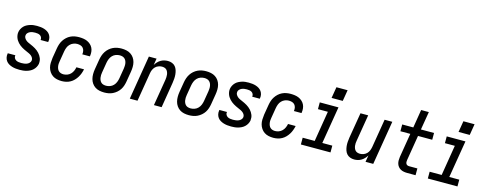

<svg xmlns="http://www.w3.org/2000/svg" viewBox="-27 -1460 5554 2191"><g transform="rotate(15 2750.0 -364.0)"><path d="M204 8Q181 8 158.5 5.5Q136 3 115 -3.5Q94 -10 75.5 -21Q57 -32 44.5 -49Q32 -66 27 -88Q22 -110 26 -133Q26 -134 26.5 -136Q27 -138 27 -140H117Q117 -139 116.5 -138Q116 -137 116 -137Q113 -120 121 -106Q129 -92 142 -84.5Q155 -77 171 -74.5Q187 -72 204 -72Q219 -72 235.5 -74Q252 -76 267.5 -81.5Q283 -87 296 -99.5Q309 -112 312 -128Q315 -145 307 -160Q299 -175 286.5 -185Q274 -195 259 -202Q244 -209 229 -215.5Q214 -222 199.5 -229Q185 -236 171 -244.5Q157 -253 144.5 -263Q132 -273 121 -285Q110 -297 101.5 -310.5Q93 -324 87.5 -339.5Q82 -355 80 -372Q78 -389 81 -406Q84 -425 94 -444Q104 -463 119 -478Q134 -493 153 -502.5Q172 -512 191.5 -518Q211 -524 230.5 -526Q250 -528 270 -528Q292 -528 314 -525.5Q336 -523 356 -516.5Q376 -510 393.5 -499Q411 -488 423 -471Q435 -454 439.5 -433Q444 -412 440 -390Q440 -388 439.5 -386.5Q439 -385 439 -383H349Q349 -384 349.5 -384.5Q350 -385 350 -386Q352 -401 345.5 -414.5Q339 -428 327 -435.5Q315 -443 300 -445.5Q285 -448 270 -448Q255 -448 240 -446Q225 -444 210.5 -438Q196 -432 184 -420Q172 -408 170 -393Q167 -375 175 -360.5Q183 -346 195 -335.5Q207 -325 222 -318Q237 -311 252 -304.5Q267 -298 281.5 -291Q296 -284 310 -275.5Q324 -267 336.5 -257Q349 -247 360 -235Q371 -223 379.5 -209.5Q388 -196 394 -181Q400 -166 401.5 -149Q403 -132 401 -114Q397 -94 386.5 -75Q376 -56 360 -41Q344 -26 324.5 -16.5Q305 -7 285 -1.5Q265 4 244.5 6Q224 8 204 8Z M702 8Q673 8 645.5 2Q618 -4 595.5 -19Q573 -34 557.5 -57Q542 -80 535 -106.5Q528 -133 529 -162Q530 -191 534 -221L554 -341Q558 -365 566 -389.5Q574 -414 588.5 -436.5Q603 -459 623 -477.5Q643 -496 667 -507.5Q691 -519 716 -523.5Q741 -528 766 -528Q791 -528 816 -524.5Q841 -521 862.5 -511.5Q884 -502 902 -486Q920 -470 930.5 -449Q941 -428 943.5 -403.5Q946 -379 942 -353Q942 -352 941.5 -350.5Q941 -349 941 -348H851Q851 -348 851.5 -349Q852 -350 852 -351Q855 -371 851 -390Q847 -409 835 -423Q823 -437 804.5 -442.5Q786 -448 766 -448Q743 -448 720.5 -439Q698 -430 681 -412.5Q664 -395 655.5 -372.5Q647 -350 643 -327L623 -207Q620 -191 619 -175.5Q618 -160 620.5 -144.5Q623 -129 629 -115Q635 -101 646 -91Q657 -81 671.5 -76.5Q686 -72 702 -72Q724 -72 746.5 -80.5Q769 -89 785.5 -106Q802 -123 811.5 -144.5Q821 -166 825 -188H915Q910 -163 901 -138.5Q892 -114 878 -91Q864 -68 845 -48.5Q826 -29 802.5 -16Q779 -3 753 2.5Q727 8 702 8Z M1205 8Q1175 8 1147 2Q1119 -4 1096.5 -19Q1074 -34 1058.5 -56.5Q1043 -79 1036 -106Q1029 -133 1029 -162Q1029 -191 1034 -221L1054 -341Q1058 -365 1066.5 -390Q1075 -415 1089.5 -437.5Q1104 -460 1124.5 -478Q1145 -496 1169 -507.5Q1193 -519 1218.5 -523.5Q1244 -528 1269 -528Q1298 -528 1326 -522Q1354 -516 1377 -501Q1400 -486 1415.5 -463.5Q1431 -441 1438 -414Q1445 -387 1444.5 -358Q1444 -329 1439 -299L1419 -179Q1415 -155 1407 -130Q1399 -105 1384.5 -82.5Q1370 -60 1349 -42Q1328 -24 1304.5 -12.5Q1281 -1 1255.5 3.5Q1230 8 1205 8ZM1206 -72Q1228 -72 1251.5 -80.5Q1275 -89 1292 -107Q1309 -125 1318 -147.5Q1327 -170 1331 -193L1351 -313Q1353 -329 1354 -345Q1355 -361 1352.5 -376.5Q1350 -392 1343.5 -406Q1337 -420 1325.5 -430Q1314 -440 1299 -444Q1284 -448 1268 -448Q1245 -448 1222 -439.5Q1199 -431 1182 -413Q1165 -395 1156 -372.5Q1147 -350 1143 -327L1123 -207Q1120 -191 1119.5 -175Q1119 -159 1121.5 -143.5Q1124 -128 1130.5 -114Q1137 -100 1148 -90Q1159 -80 1174.5 -76Q1190 -72 1206 -72Z M1506 0 1592 -520H1683L1670 -442Q1681 -461 1697 -478Q1713 -495 1732.5 -506.5Q1752 -518 1773.5 -523Q1795 -528 1816 -528Q1842 -528 1865.5 -519Q1889 -510 1904 -492Q1919 -474 1926.5 -450.5Q1934 -427 1936.5 -402Q1939 -377 1937 -351Q1935 -325 1931 -299L1882 0H1791L1843 -313Q1845 -328 1846 -344Q1847 -360 1845 -375Q1843 -390 1837.5 -404Q1832 -418 1822 -428.5Q1812 -439 1797.5 -443.5Q1783 -448 1767 -448Q1747 -448 1725.5 -440Q1704 -432 1688.5 -416Q1673 -400 1664.5 -379.5Q1656 -359 1653 -338L1597 0Z M2205 8Q2175 8 2147 2Q2119 -4 2096.5 -19Q2074 -34 2058.5 -56.5Q2043 -79 2036 -106Q2029 -133 2029 -162Q2029 -191 2034 -221L2054 -341Q2058 -365 2066.5 -390Q2075 -415 2089.5 -437.5Q2104 -460 2124.5 -478Q2145 -496 2169 -507.5Q2193 -519 2218.5 -523.5Q2244 -528 2269 -528Q2298 -528 2326 -522Q2354 -516 2377 -501Q2400 -486 2415.5 -463.5Q2431 -441 2438 -414Q2445 -387 2444.5 -358Q2444 -329 2439 -299L2419 -179Q2415 -155 2407 -130Q2399 -105 2384.5 -82.5Q2370 -60 2349 -42Q2328 -24 2304.5 -12.5Q2281 -1 2255.5 3.5Q2230 8 2205 8ZM2206 -72Q2228 -72 2251.5 -80.5Q2275 -89 2292 -107Q2309 -125 2318 -147.5Q2327 -170 2331 -193L2351 -313Q2353 -329 2354 -345Q2355 -361 2352.5 -376.5Q2350 -392 2343.5 -406Q2337 -420 2325.5 -430Q2314 -440 2299 -444Q2284 -448 2268 -448Q2245 -448 2222 -439.5Q2199 -431 2182 -413Q2165 -395 2156 -372.5Q2147 -350 2143 -327L2123 -207Q2120 -191 2119.5 -175Q2119 -159 2121.5 -143.5Q2124 -128 2130.5 -114Q2137 -100 2148 -90Q2159 -80 2174.5 -76Q2190 -72 2206 -72Z M2704 8Q2681 8 2658.5 5.5Q2636 3 2615 -3.5Q2594 -10 2575.5 -21Q2557 -32 2544.5 -49Q2532 -66 2527 -88Q2522 -110 2526 -133Q2526 -134 2526.5 -136Q2527 -138 2527 -140H2617Q2617 -139 2616.5 -138Q2616 -137 2616 -137Q2613 -120 2621 -106Q2629 -92 2642 -84.5Q2655 -77 2671 -74.5Q2687 -72 2704 -72Q2719 -72 2735.5 -74Q2752 -76 2767.5 -81.5Q2783 -87 2796 -99.5Q2809 -112 2812 -128Q2815 -145 2807 -160Q2799 -175 2786.5 -185Q2774 -195 2759 -202Q2744 -209 2729 -215.5Q2714 -222 2699.5 -229Q2685 -236 2671 -244.5Q2657 -253 2644.5 -263Q2632 -273 2621 -285Q2610 -297 2601.5 -310.5Q2593 -324 2587.5 -339.5Q2582 -355 2580 -372Q2578 -389 2581 -406Q2584 -425 2594 -444Q2604 -463 2619 -478Q2634 -493 2653 -502.5Q2672 -512 2691.5 -518Q2711 -524 2730.5 -526Q2750 -528 2770 -528Q2792 -528 2814 -525.5Q2836 -523 2856 -516.5Q2876 -510 2893.5 -499Q2911 -488 2923 -471Q2935 -454 2939.5 -433Q2944 -412 2940 -390Q2940 -388 2939.5 -386.5Q2939 -385 2939 -383H2849Q2849 -384 2849.5 -384.5Q2850 -385 2850 -386Q2852 -401 2845.5 -414.5Q2839 -428 2827 -435.5Q2815 -443 2800 -445.5Q2785 -448 2770 -448Q2755 -448 2740 -446Q2725 -444 2710.5 -438Q2696 -432 2684 -420Q2672 -408 2670 -393Q2667 -375 2675 -360.5Q2683 -346 2695 -335.5Q2707 -325 2722 -318Q2737 -311 2752 -304.5Q2767 -298 2781.5 -291Q2796 -284 2810 -275.5Q2824 -267 2836.5 -257Q2849 -247 2860 -235Q2871 -223 2879.5 -209.5Q2888 -196 2894 -181Q2900 -166 2901.5 -149Q2903 -132 2901 -114Q2897 -94 2886.5 -75Q2876 -56 2860 -41Q2844 -26 2824.5 -16.5Q2805 -7 2785 -1.5Q2765 4 2744.5 6Q2724 8 2704 8Z M3202 8Q3173 8 3145.5 2Q3118 -4 3095.5 -19Q3073 -34 3057.5 -57Q3042 -80 3035 -106.5Q3028 -133 3029 -162Q3030 -191 3034 -221L3054 -341Q3058 -365 3066 -389.5Q3074 -414 3088.5 -436.5Q3103 -459 3123 -477.5Q3143 -496 3167 -507.5Q3191 -519 3216 -523.5Q3241 -528 3266 -528Q3291 -528 3316 -524.5Q3341 -521 3362.5 -511.5Q3384 -502 3402 -486Q3420 -470 3430.5 -449Q3441 -428 3443.5 -403.5Q3446 -379 3442 -353Q3442 -352 3441.5 -350.5Q3441 -349 3441 -348H3351Q3351 -348 3351.5 -349Q3352 -350 3352 -351Q3355 -371 3351 -390Q3347 -409 3335 -423Q3323 -437 3304.5 -442.5Q3286 -448 3266 -448Q3243 -448 3220.5 -439Q3198 -430 3181 -412.5Q3164 -395 3155.5 -372.5Q3147 -350 3143 -327L3123 -207Q3120 -191 3119 -175.5Q3118 -160 3120.5 -144.5Q3123 -129 3129 -115Q3135 -101 3146 -91Q3157 -81 3171.5 -76.5Q3186 -72 3202 -72Q3224 -72 3246.5 -80.5Q3269 -89 3285.5 -106Q3302 -123 3311.5 -144.5Q3321 -166 3325 -188H3415Q3410 -163 3401 -138.5Q3392 -114 3378 -91Q3364 -68 3345 -48.5Q3326 -29 3302.5 -16Q3279 -3 3253 2.5Q3227 8 3202 8Z M3527 0V-80H3669L3728 -440H3611V-520H3832L3759 -80H3877V0ZM3728 -604 3750 -736H3882L3860 -604Z M4158 8Q4132 8 4108.5 -1Q4085 -10 4069.5 -28Q4054 -46 4046.5 -69.5Q4039 -93 4036.5 -118Q4034 -143 4036 -169Q4038 -195 4042 -221L4092 -520H4183L4131 -207Q4128 -192 4127 -176Q4126 -160 4128 -145Q4130 -130 4135.5 -116Q4141 -102 4151 -91.5Q4161 -81 4175.5 -76.5Q4190 -72 4206 -72Q4227 -72 4248 -80Q4269 -88 4285 -104Q4301 -120 4309 -140.5Q4317 -161 4321 -182L4377 -520H4468L4382 0H4291L4304 -78Q4292 -59 4276 -42Q4260 -25 4241 -13.5Q4222 -2 4200.5 3Q4179 8 4158 8Z M4784 0Q4763 0 4743 -3.5Q4723 -7 4706 -16Q4689 -25 4676.5 -40Q4664 -55 4658 -74Q4652 -93 4652 -113.5Q4652 -134 4655 -155L4702 -440H4585V-520H4716L4751 -735H4842L4806 -520H4961V-440H4793L4744 -142Q4742 -130 4742.5 -119Q4743 -108 4748 -98.5Q4753 -89 4763 -84.5Q4773 -80 4784 -80H4882V0Z M5027 0V-80H5169L5228 -440H5111V-520H5332L5259 -80H5377V0ZM5228 -604 5250 -736H5382L5360 -604Z"/></g></svg>

Font: Iosevka SS04 Medium Oblique
Style: Regular
Weight: 500
Italic angle: -9°
Monospace: yes
Designer: Belleve Invis
Foundry: Belleve Invis
Version: Version 19.0.0; ttfautohint (v1.8.4)